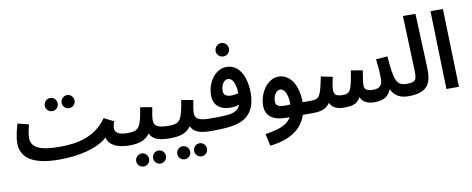

<svg xmlns="http://www.w3.org/2000/svg" viewBox="-78 -1145 4305 1750"><g transform="rotate(-10 2074.0 -269.5)"><path d="M402 -425C435 -425 461 -452 461 -485C461 -519 435 -547 402 -547C368 -547 341 -519 341 -485C341 -452 368 -425 402 -425ZM558 -425C591 -425 617 -452 617 -485C617 -518 591 -546 558 -546C524 -546 497 -518 497 -485C497 -452 524 -425 558 -425Z M385 21C572 21 739 -17 836 -104C850 -33 929 5 1034 5C1077 5 1100 -20 1100 -54C1100 -85 1083 -109 1043 -109C953 -109 926 -137 926 -174C926 -188 930 -209 940 -236L850 -281C741 -125 576 -93 411 -93C208 -93 149 -142 149 -223C149 -260 161 -309 170 -343L68 -369C53 -318 35 -250 35 -193C35 -56 145 21 385 21Z M1291 217C1323 217 1350 190 1350 157C1350 124 1323 96 1291 96C1257 96 1230 124 1230 157C1230 190 1257 217 1291 217ZM1135 217C1167 217 1194 190 1194 157C1194 124 1167 96 1135 96C1101 96 1074 124 1074 157C1074 190 1101 217 1135 217Z M1033 5C1113 5 1182 -5 1230 -72C1253 -18 1308 5 1413 5C1456 5 1480 -20 1480 -54C1480 -85 1463 -109 1423 -109C1308 -109 1287 -139 1287 -185C1287 -220 1298 -269 1304 -302L1195 -321C1165 -137 1148 -109 1043 -109Z M1671 217C1703 217 1730 190 1730 157C1730 124 1703 96 1671 96C1637 96 1610 124 1610 157C1610 190 1637 217 1671 217ZM1515 217C1547 217 1574 190 1574 157C1574 124 1547 96 1515 96C1481 96 1454 124 1454 157C1454 190 1481 217 1515 217Z M1413 5C1493 5 1562 -5 1610 -72C1633 -18 1688 5 1793 5C1836 5 1860 -20 1860 -54C1860 -85 1843 -109 1803 -109C1688 -109 1667 -139 1667 -185C1667 -220 1678 -269 1684 -302L1575 -321C1545 -137 1528 -109 1423 -109Z M2024 -645C2057 -645 2085 -672 2085 -706C2085 -740 2057 -769 2024 -769C1989 -769 1961 -740 1961 -706C1961 -672 1989 -645 2024 -645Z M1793 5C1954 5 2054 -6 2118 -55C2179 -98 2210 -174 2210 -273C2210 -425 2150 -546 2033 -546C1923 -546 1850 -428 1850 -316C1850 -224 1908 -174 2009 -174C2036 -174 2063 -179 2087 -187C2077 -160 2060 -142 2036 -131C1998 -111 1928 -108 1803 -109ZM1961 -337C1961 -392 1991 -436 2026 -436C2069 -436 2096 -379 2098 -292C2077 -285 2054 -282 2033 -282C1986 -282 1961 -300 1961 -337Z M2302 230C2479 212 2600 138 2643 5H2726C2768 5 2793 -18 2793 -54C2793 -86 2774 -109 2736 -109H2661C2661 -110 2661 -111 2661 -113C2661 -267 2591 -377 2484 -377C2377 -377 2301 -252 2301 -139C2301 -40 2373 5 2492 5H2522C2483 72 2401 101 2278 118ZM2413 -159C2413 -205 2438 -258 2477 -258C2521 -258 2548 -198 2548 -108C2435 -99 2413 -121 2413 -159Z M2726 5C2801 5 2856 -3 2896 -61C2924 -4 2977 5 3024 5C3103 5 3146 -6 3180 -64C3199 -15 3246 5 3310 5C3381 5 3436 -16 3463 -88C3494 -20 3554 5 3619 5C3662 5 3686 -20 3686 -54C3686 -85 3668 -109 3628 -109C3530 -109 3513 -159 3495 -386L3388 -378C3399 -293 3401 -240 3401 -194C3401 -134 3374 -109 3318 -109C3249 -109 3234 -131 3234 -164C3234 -194 3245 -257 3252 -300L3144 -318C3116 -123 3096 -110 3031 -110C2967 -110 2953 -133 2953 -171C2953 -206 2965 -257 2972 -289L2865 -311C2828 -124 2815 -109 2736 -109Z M3619 5C3814 5 3840 -86 3834 -235L3814 -724H3698L3716 -238C3720 -134 3716 -109 3628 -109Z M3973 0H4089L4068 -724H3953Z"/></g></svg>

Font: Noto Sans Arabic SemCond SemBd
Style: Regular
Weight: 600
Width: 4
Designer: Monotype Design Team, Nadine Chahine, Nizar Qandah and Khaled Hosny
Foundry: Monotype Imaging Inc.
Version: Version 2.012